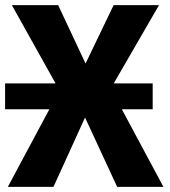

<svg xmlns="http://www.w3.org/2000/svg" viewBox="-27 -731 663 751"><path d="M19.5 -710.8H200.5L307.7 -482.6L417.4 -710.8H594.9L406.2 -384.6L612.3 0H431.3L305.6 -271.3L182.1 0H3.6L205.6 -377.4ZM-7.1 -303.5V-404.8H570.2V-303.5Z"/></svg>

Font: FiraCode Nerd Font
Style: Bold
Weight: 700
Designer: Carrois Corporate, Edenspiekermann AG, Nikita Prokopov
Foundry: Carrois Corporate, Edenspiekermann AG, Nikita Prokopov
Version: Version 6.002;Nerd Fonts 2.1.0